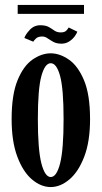

<svg xmlns="http://www.w3.org/2000/svg" viewBox="-20 -745 412 776"><path d="M185 11Q145.5 11 109.2 -19.8Q73 -50.5 50 -111.8Q27 -173 27 -263.5Q27 -362.5 51 -420.8Q75 -479 111.5 -504.2Q148 -529.5 185 -529.5Q221.5 -529.5 258.2 -504.2Q295 -479 319.5 -420.8Q344 -362.5 344 -263.5Q344 -173 320.5 -111.8Q297 -50.5 260.5 -19.8Q224 11 185 11ZM185 -29.5Q209 -29.5 223 -85Q237 -140.5 237 -263.5Q237 -385.5 223 -437.5Q209 -489.5 185 -489.5Q161.5 -489.5 147.2 -437.5Q133 -385.5 133 -263.5Q133 -140.5 147.2 -85Q161.5 -29.5 185 -29.5ZM228.5 -568.5Q208.5 -568.5 195.5 -575.8Q182.5 -583 172.2 -590.2Q162 -597.5 150.5 -597.5Q134 -597.5 125.5 -589.5Q117 -581.5 114.5 -576.5L78.5 -591.5Q82.5 -605 100 -624Q117.5 -643 143 -643Q164.5 -643 177.2 -635.8Q190 -628.5 200.2 -621.2Q210.5 -614 225.5 -614Q241 -614 248 -621.2Q255 -628.5 257.5 -634L292.5 -617Q290.5 -610 282.2 -598.5Q274 -587 260.2 -577.8Q246.5 -568.5 228.5 -568.5ZM51.5 -689V-725H319.5V-689Z"/></svg>

Font: Imbue 10pt SemiBold
Style: Regular
Weight: 600
Designer: Tyler Finck
Foundry: Etcetera Type Company
Version: Version 1.102; ttfautohint (v1.8.3)